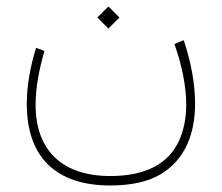

<svg xmlns="http://www.w3.org/2000/svg" viewBox="-20 -359 687 595"><path d="M281.7 -304.7 315.9 -270.5 350.1 -304.7 315.9 -338.9ZM321.8 186.5C172.9 186.5 90.3 106.9 90.3 -34.2C90.3 -89.4 102.1 -147 117.7 -201.2L91.8 -210.9C73.7 -152.8 63 -92.3 63 -37.1C63 126.5 151.9 215.8 321.8 215.8C385.3 215.8 436.5 204.6 475.1 182.6C552.2 137.7 584.5 58.1 584.5 -37.6C584.5 -98.6 572.3 -166.5 549.3 -234.4L520.5 -222.7C543.5 -157.7 557.1 -92.3 557.1 -34.2C557.1 7.8 549.3 45.4 534.2 78.6C502.9 145 436.5 186.5 321.8 186.5Z"/></svg>

Font: Vazirmatn Thin
Style: Regular
Weight: 100
Designer: Saber Rastikerdar
Foundry: Saber Rastikerdar
Version: Version 33.003